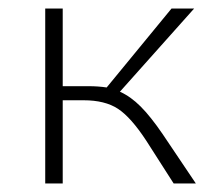

<svg xmlns="http://www.w3.org/2000/svg" viewBox="-20 -430 505 450"><path d="M439 0H387L323 -100Q287 -155 256.5 -175Q226 -195 176 -195H127V0H86V-410H127V-228H188Q210 -228 230 -225L382 -410H435L261 -215Q286 -204 309.5 -180.5Q333 -157 361 -116Z"/></svg>

Font: Ysabeau Light
Style: Regular
Weight: 300
Designer: Christian Thalmann (Catharsis Fonts)
Version: Version 0.003